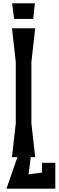

<svg xmlns="http://www.w3.org/2000/svg" viewBox="-20 -946 353 1156"><path d="M190 -926H53L65 -832H180ZM233 93 155 103 152 105 165 0H192L169 -203V-573L192 -776H52L75 -573V-203L52 0H85L19 190H313V34H233Z"/></svg>

Font: BackOut Medium
Style: Regular
Weight: 500
Designer: Frank Adebiaye
Foundry: Velvetyne Type Foundry
Version: Version 2.000;hotconv 1.0.109;makeotfexe 2.5.65596